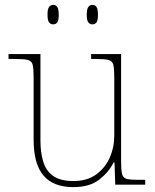

<svg xmlns="http://www.w3.org/2000/svg" viewBox="-20 -758 637 788"><path d="M281 10Q199 10 158.5 -37.5Q118 -85 118 -184V-442Q118 -477 114 -492.5Q110 -508 94 -512Q78 -516 41 -516H15V-536H146V-181Q146 -134 157 -96Q168 -58 197.5 -36.5Q227 -15 281 -15Q337 -15 374 -41.5Q411 -68 430 -110.5Q449 -153 449 -202V-442Q449 -477 445 -492.5Q441 -508 425 -512Q409 -516 372 -516H354V-536H477V-94Q477 -60 481 -44Q485 -28 499.5 -24Q514 -20 544 -20H576V0H453L450 -91H446Q427 -52 387.5 -21Q348 10 281 10ZM359 -658Q349 -658 342.5 -666Q336 -674 336 -698Q336 -721 342.5 -729.5Q349 -738 359 -738Q370 -738 376 -729.5Q382 -721 382 -698Q382 -674 376 -666Q370 -658 359 -658ZM198 -658Q188 -658 181.5 -666Q175 -674 175 -698Q175 -721 181.5 -729.5Q188 -738 198 -738Q209 -738 215 -729.5Q221 -721 221 -698Q221 -674 215 -666Q209 -658 198 -658Z"/></svg>

Font: Noto Serif Thai Thin
Style: Regular
Weight: 250
Version: Version 2.001